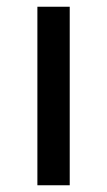

<svg xmlns="http://www.w3.org/2000/svg" viewBox="-20 -550 319 570"><path d="M91 0V-530H187V0Z"/></svg>

Font: MOST Montserrat Medium
Style: Regular
Weight: 500
Designer: Julieta Ulanovsky
Foundry: Julieta Ulanovsky
Version: Version 8.000;March 11, 2024;FontCreator 15.0.0.2926 64-bit